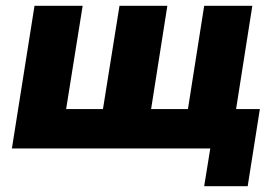

<svg xmlns="http://www.w3.org/2000/svg" viewBox="-20 -512 947 662"><path d="M684 130 705 0H21L99 -492H265L208 -136H335L392 -492H557L501 -136H628L684 -492H850L794 -136H876L834 130Z"/></svg>

Font: Nunito Sans 12pt Black
Style: Italic
Weight: 900
Italic angle: -9°
Designer: Vernon Adams
Foundry: Vernon Adams
Version: Version 3.101;gftools[0.9.27]